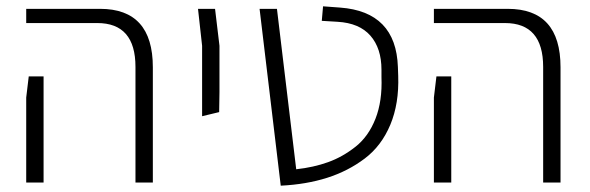

<svg xmlns="http://www.w3.org/2000/svg" viewBox="-20 -578 1868 608"><path d="M409 0V-366Q409 -505 288 -505H63V-550H297Q464 -550 464 -365V0ZM63 0V-269L71 -336H118V0Z M620 -210V-433L607 -550H661L675 -433V-286L674 -223Z M869 10 802 -550H857L918 -42Q973 -48 1019 -64.5Q1065 -81 1106 -113.5Q1147 -146 1169 -202Q1191 -258 1188 -334V-357Q1188 -425 1153 -465Q1118 -505 1049 -509L999 -512L1003 -558L1057 -554Q1234 -541 1240 -366L1241 -338Q1244 -250 1216 -183Q1188 -116 1135 -76Q1082 -36 1016 -15Q950 6 869 10Z M1700 0V-366Q1700 -505 1579 -505H1354V-550H1588Q1755 -550 1755 -365V0ZM1354 0V-269L1362 -336H1409V0Z"/></svg>

Font: Assistant Light
Style: Regular
Weight: 300
Designer: Hebrew By Ben Nathan, Latin by Paul Hunt
Version: Version 2.001;PS 002.001;hotconv 1.0.88;makeotf.lib2.5.64775